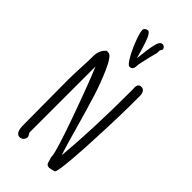

<svg xmlns="http://www.w3.org/2000/svg" viewBox="-277 -965 1033 1033"><g transform="rotate(45 239.5 -448.0)"><path d="M307 -26 301 -45V-47V-50Q301 -83 232.5 -275Q164 -467 125 -559V-56L129 -49Q130 -47 133 -42Q136 -37 136 -32Q136 -19 127 -10Q118 -1 105 -1Q73 -1 73 -62L72 -233Q71 -310 71 -405Q71 -437 74 -498Q77 -561 77 -591Q77 -638 113 -665V-659Q119 -661 121 -661Q144 -661 179 -581Q207 -517 229.5 -446Q252 -375 289 -244L299 -208Q322 -127 334 -92Q354 -307 354 -600V-613Q353 -619 353 -626Q353 -656 377 -656Q391 -656 398.5 -645Q406 -634 406 -617V-542Q404 -388 394 -208Q384 -28 370 -5Q341 3 334 3Q322 3 316 -3.5Q310 -10 307 -26ZM164 -876Q164 -884 171.5 -890Q179 -896 188 -896Q199 -896 213 -867Q223 -844 238 -793L251 -747Q254 -771 255 -780Q256 -789 259 -813.5Q262 -838 267 -858Q275 -899 295 -899Q304 -899 310 -893Q316 -887 316 -878Q316 -875 312 -870L308 -863V-845L294 -790Q280 -732 280 -719Q280 -687 255 -687Q243 -687 221 -725.5Q199 -764 181.5 -811Q164 -858 164 -876Z"/></g></svg>

Font: Amatic SC
Style: Bold
Weight: 700
Designer: Multiple Designers
Foundry: Vernon Adams
Version: Version 2.505